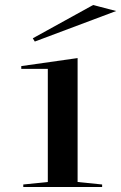

<svg xmlns="http://www.w3.org/2000/svg" viewBox="-20 -747 485 767"><path d="M73 0V-10L171 -20V-472H65V-483L290 -515V-20L388 -10V0ZM119 -581 111 -594 352 -727 444 -703Z"/></svg>

Font: Kalnia Expanded Light
Style: Regular
Weight: 300
Width: 7
Designer: Frida Medrano
Foundry: Frida Medrano
Version: Version 1.105